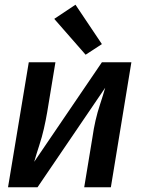

<svg xmlns="http://www.w3.org/2000/svg" viewBox="-20 -794 616 814"><path d="M14 0H139L426 -422Q416 -387 404.5 -352.5Q393 -318 385 -283Q377 -248 372 -212L337 0H450L537 -530H412L125 -108Q135 -143 146.5 -178Q158 -213 166 -248Q174 -283 180 -318L215 -530H102ZM343 -562 412 -607 300 -774 210 -714Z"/></svg>

Font: Iosevka Sparkle SmBdObl
Style: Regular
Weight: 600
Italic angle: -9°
Designer: Belleve Invis
Foundry: Belleve Invis
Version: Version 4.5.0; ttfautohint (v1.8.3)